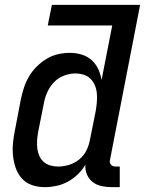

<svg xmlns="http://www.w3.org/2000/svg" viewBox="-20 -760 598 792"><path d="M165 12Q137 12 112 3.5Q87 -5 70 -24Q53 -43 44.5 -68Q36 -93 33.5 -119.5Q31 -146 34 -174Q37 -202 43 -230L66 -350Q71 -374 78.5 -397.5Q86 -421 99 -443.5Q112 -466 131 -485Q150 -504 172.5 -517.5Q195 -531 219.5 -536.5Q244 -542 268 -542Q293 -542 316.5 -535Q340 -528 357.5 -512.5Q375 -497 385 -475.5Q395 -454 399 -430L443 -655H177L194 -740H558L434 -102Q432 -96 433 -90.5Q434 -85 437.5 -81Q441 -77 446 -75Q451 -73 457 -73H474V12H440Q419 12 398.5 7.5Q378 3 362.5 -9Q347 -21 339 -39.5Q331 -58 332 -80Q319 -58 300 -40Q281 -22 258.5 -10Q236 2 212 7Q188 12 165 12ZM220 -73Q242 -73 265 -80Q288 -87 307 -102.5Q326 -118 336.5 -139.5Q347 -161 351 -183L375 -303Q378 -321 379.5 -339Q381 -357 379.5 -374.5Q378 -392 371.5 -407.5Q365 -423 354 -434.5Q343 -446 326 -451.5Q309 -457 291 -457Q268 -457 244 -448Q220 -439 202.5 -420.5Q185 -402 175 -379.5Q165 -357 161 -334L137 -214Q134 -197 133 -180Q132 -163 134 -147Q136 -131 142.5 -116.5Q149 -102 160.5 -92Q172 -82 187.5 -77.5Q203 -73 220 -73Z"/></svg>

Font: Lode Dark
Style: Bold Italic
Weight: 700
Italic angle: -11°
Monospace: yes
Designer: Belleve Invis
Foundry: Belleve Invis
Version: Version 29.2.0; ttfautohint (v1.8.3)